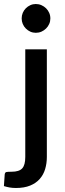

<svg xmlns="http://www.w3.org/2000/svg" viewBox="-56 -756 324 957"><path d="M195 -664Q195 -649.5 189.2 -636.5Q183.5 -623.5 173.5 -613.8Q163.5 -604 150.5 -598.2Q137.5 -592.5 122.5 -592.5Q108 -592.5 95.2 -598.2Q82.5 -604 72.8 -613.8Q63 -623.5 57.5 -636.5Q52 -649.5 52 -664Q52 -679 57.5 -692Q63 -705 72.8 -714.8Q82.5 -724.5 95.2 -730.2Q108 -736 122.5 -736Q137.5 -736 150.5 -730.2Q163.5 -724.5 173.5 -714.8Q183.5 -705 189.2 -692Q195 -679 195 -664ZM177.5 -510V26.5Q177.5 58.5 169 86.8Q160.5 115 142 136Q123.5 157 94.2 169Q65 181 23.5 181Q6 181 -8 178.5Q-22 176 -36.5 171.5L-32.5 113Q-31 103 -24.2 101.5Q-17.5 100 1.5 100Q39.5 100 54.8 83.2Q70 66.5 70 26.5V-510Z"/></svg>

Font: Lato
Style: Regular
Weight: 600
Designer: Lukasz Dziedzic
Foundry: tyPoland Lukasz Dziedzic
Version: Version 2.006; 2014-01-15; ttfautohint (v1.4.1)